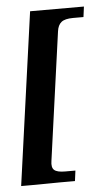

<svg xmlns="http://www.w3.org/2000/svg" viewBox="-54 -568 407 700"><g transform="rotate(-5 150.0 -218.0)"><path d="M113 16Q109 40 119.5 49.5Q130 59 159 59H197L192 97Q187 97 172 97Q157 97 136.5 97Q116 97 93 97.5Q70 98 50 98Q30 98 15 98Q0 98 -5 98L83 -534H280L275 -496H237Q207 -496 194 -485.5Q181 -475 178 -452Z"/></g></svg>

Font: Genos Thin Medium
Style: Italic
Weight: 500
Italic angle: -8°
Version: Version 1.010